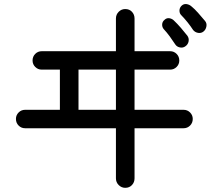

<svg xmlns="http://www.w3.org/2000/svg" viewBox="-20 -860 1040 947"><path d="M597.7 66.4Q579.1 66.4 565.4 52.7Q551.8 39.1 551.8 19.5V-227.5H103.5Q85 -227.5 71.8 -240.7Q58.6 -253.9 58.6 -273.4Q58.6 -292 71.8 -305.2Q85 -318.4 103.5 -318.4H275.4V-516.6H185.5Q167 -516.6 153.8 -529.8Q140.6 -543 140.6 -561.5Q140.6 -581.1 153.8 -594.2Q167 -607.4 185.5 -607.4H551.8V-768.6Q551.8 -788.1 565.4 -801.8Q579.1 -815.4 597.7 -815.4Q618.2 -815.4 630.9 -801.8Q643.6 -788.1 643.6 -768.6V-607.4H819.3Q837.9 -607.4 851.1 -594.2Q864.3 -581.1 864.3 -561.5Q864.3 -543 851.1 -529.8Q837.9 -516.6 819.3 -516.6H643.6V-318.4H885.7Q904.3 -318.4 917.5 -305.2Q930.7 -292 930.7 -273.4Q930.7 -253.9 917.5 -240.7Q904.3 -227.5 885.7 -227.5H643.6V19.5Q643.6 39.1 630.9 52.7Q618.2 66.4 597.7 66.4ZM367.2 -318.4H551.8V-516.6H367.2ZM984.4 -705.1Q972.7 -695.3 957.5 -697.8Q942.4 -700.2 932.6 -711.9Q907.2 -751 874 -785.2Q865.2 -793.9 865.2 -807.6Q865.2 -821.3 875 -831.1Q885.7 -841.8 899.9 -839.8Q914.1 -837.9 924.8 -828.1Q939.5 -816.4 958 -795.4Q976.6 -774.4 991.2 -756.8Q1001 -745.1 998 -729.5Q995.1 -713.9 984.4 -705.1ZM894.5 -631.8Q882.8 -623 867.7 -626Q852.5 -628.9 844.7 -640.6Q832 -660.2 817.4 -680.2Q802.7 -700.2 788.1 -715.8Q779.3 -725.6 779.8 -739.3Q780.3 -752.9 791 -761.7Q801.8 -772.5 815.9 -770Q830.1 -767.6 839.8 -756.8Q853.5 -744.1 872.1 -722.7Q890.6 -701.2 904.3 -683.6Q913.1 -670.9 910.2 -655.8Q907.2 -640.6 894.5 -631.8Z"/></svg>

Font: KTXP_ComRound
Style: Medium
Weight: 500
Version: Version 1.01;May 16, 2022;FontCreator 13.0.0.2683 64-bit